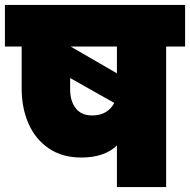

<svg xmlns="http://www.w3.org/2000/svg" viewBox="-31 -760 772 780"><path d="M721 -571H644V0H444V-169Q393 -120 299 -120Q222 -120 167.5 -157Q113 -194 85 -257.5Q57 -321 57 -401V-571H-11V-740H721ZM444 -571H256L444 -462ZM343 -291Q376 -291 398.5 -304.5Q421 -318 433 -342L254 -443V-395Q254 -350 276.5 -320.5Q299 -291 343 -291Z"/></svg>

Font: Fz Poppins Black
Style: Regular
Weight: 900
Designer: Ninad Kale (Devanagari), Jonny Pinhorn (Latin)
Foundry: Indian Type Foundry
Version: Vit hóa bi Vntype.Com & FontZin.Com